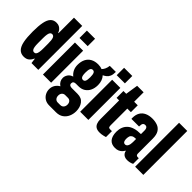

<svg xmlns="http://www.w3.org/2000/svg" viewBox="-41 -1381 2240 2240"><g transform="rotate(45 1079.5 -260.5)"><path d="M156 12Q109 12 79.5 -18.5Q50 -49 37.5 -111.5Q25 -174 25 -270Q25 -364 37 -423.5Q49 -483 76.5 -511.5Q104 -540 149 -540Q177 -540 195 -530.5Q213 -521 226 -505.5Q239 -490 246 -469H251V-725H387V0H275L267 -62H262Q250 -31 225 -9.5Q200 12 156 12ZM208 -109Q225 -109 234.5 -121Q244 -133 248 -157.5Q252 -182 252 -220V-299Q252 -329 249.5 -350Q247 -371 242 -384Q237 -397 228 -403.5Q219 -410 207 -410Q192 -410 182.5 -399Q173 -388 168.5 -364Q164 -340 164 -299V-220Q164 -181 168.5 -156.5Q173 -132 182.5 -120.5Q192 -109 208 -109Z M464 -603V-725H599V-603ZM464 0V-528H599V0Z M770 204Q729 204 698.5 185.5Q668 167 651.5 136Q635 105 635 69Q635 31 654 1Q673 -29 705 -47Q681 -62 668 -85Q655 -108 655 -135Q655 -165 673.5 -193Q692 -221 731 -233Q701 -257 685 -290.5Q669 -324 669 -365Q669 -420 688.5 -459Q708 -498 746 -519Q784 -540 838 -540Q856 -540 872 -537Q888 -534 902 -528Q917 -542 928.5 -565.5Q940 -589 944 -623H1044Q1044 -578 1032.5 -552Q1021 -526 1002.5 -511.5Q984 -497 963 -487Q984 -465 995 -434.5Q1006 -404 1006 -368Q1006 -317 988 -278.5Q970 -240 936 -218Q902 -196 854 -196H812Q792 -196 780.5 -187.5Q769 -179 769 -160Q769 -142 781.5 -134Q794 -126 813 -126H909Q976 -126 1009 -81.5Q1042 -37 1042 28Q1042 74 1024.5 114Q1007 154 971.5 179Q936 204 883 204ZM817 109H859Q876 109 888.5 101Q901 93 908 79Q915 65 915 47Q915 19 900.5 2.5Q886 -14 862 -14H817Q794 -14 778.5 2.5Q763 19 763 47Q763 75 778 92Q793 109 817 109ZM838 -285Q859 -285 868 -304Q877 -323 877 -367Q877 -411 868 -430.5Q859 -450 838 -450Q817 -450 807.5 -430.5Q798 -411 798 -367Q798 -339 802 -320.5Q806 -302 815 -293.5Q824 -285 838 -285Z M1078 -603V-725H1213V-603ZM1078 0V-528H1213V0Z M1408 12Q1373 12 1350.5 -1Q1328 -14 1317 -40.5Q1306 -67 1306 -105V-415H1264V-528H1310L1334 -684H1441V-528H1500V-415H1441V-142Q1441 -121 1446 -111.5Q1451 -102 1467 -102H1500V-4Q1483 1 1467 5Q1451 9 1436.5 10.5Q1422 12 1408 12Z M1662 12Q1633 12 1610.5 3Q1588 -6 1572.5 -24.5Q1557 -43 1549 -70.5Q1541 -98 1541 -134Q1541 -175 1554 -208.5Q1567 -242 1593.5 -266.5Q1620 -291 1662.5 -304Q1705 -317 1764 -317V-374Q1764 -391 1760 -403Q1756 -415 1748 -421.5Q1740 -428 1726 -428Q1710 -428 1701 -420.5Q1692 -413 1689 -400.5Q1686 -388 1686 -373V-364H1560Q1559 -368 1559 -372Q1559 -376 1559 -380Q1559 -433 1580 -468.5Q1601 -504 1640 -522Q1679 -540 1733 -540Q1778 -540 1816 -526Q1854 -512 1876.5 -476.5Q1899 -441 1899 -376V-132Q1899 -117 1905.5 -108.5Q1912 -100 1927 -100H1945V-7Q1928 2 1906.5 7Q1885 12 1863 12Q1838 12 1820 3.5Q1802 -5 1791.5 -19.5Q1781 -34 1778 -53H1773Q1764 -35 1749 -20.5Q1734 -6 1713 3Q1692 12 1662 12ZM1718 -100Q1729 -100 1737.5 -106Q1746 -112 1752 -123.5Q1758 -135 1761 -150.5Q1764 -166 1764 -185V-237Q1728 -237 1710 -226.5Q1692 -216 1686.5 -198Q1681 -180 1681 -158Q1681 -140 1685 -126.5Q1689 -113 1697 -106.5Q1705 -100 1718 -100Z M1985 0V-725H2120V0Z"/></g></svg>

Font: Archivo ExtraCondensed ExtraBold
Style: Regular
Weight: 800
Width: 2
Designer: Hector Gatti
Foundry: Omnibus-Type
Version: Version 2.001